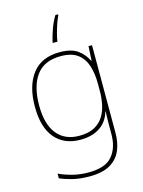

<svg xmlns="http://www.w3.org/2000/svg" viewBox="-144 -846 872 1169"><g transform="rotate(-15 291.5 -261.5)"><path d="M341 -757Q333 -742 323 -713.5Q313 -685 305 -655Q297 -625 294 -603H265V-609Q274 -648 288.5 -688Q303 -728 324 -763H341ZM290 -538Q363 -538 402.5 -509.5Q442 -481 463 -437H465L470 -528H492V25Q492 88 470.5 136.5Q449 185 401 212.5Q353 240 273 240Q212 240 167.5 229Q123 218 87 203V173Q123 190 170 202.5Q217 215 273 215Q379 215 422.5 163Q466 111 466 25V-17Q466 -46 466.5 -67Q467 -88 468 -117H466Q448 -55 399 -22.5Q350 10 276 10Q174 10 116.5 -57.5Q59 -125 59 -256Q59 -387 117 -462.5Q175 -538 290 -538ZM290 -513Q185 -513 135.5 -445Q86 -377 86 -256Q86 -138 135.5 -76.5Q185 -15 276 -15Q335 -15 372 -35.5Q409 -56 429.5 -89.5Q450 -123 458 -164Q466 -205 466 -246V-294Q466 -357 450 -406.5Q434 -456 396 -484.5Q358 -513 290 -513Z"/></g></svg>

Font: Noto Sans Thin
Style: Regular
Weight: 100
Designer: Monotype Design Team
Foundry: Monotype Imaging Inc.
Version: Version 2.007